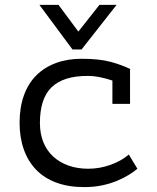

<svg xmlns="http://www.w3.org/2000/svg" viewBox="-20 -752 640 784"><path d="M439 -423Q416 -431 389.5 -436.5Q363 -442 337 -442Q239 -442 191 -396Q143 -350 143 -250Q143 -206 157 -171.5Q171 -137 197 -113Q223 -89 259.5 -76Q296 -63 340 -63Q387 -63 431.5 -79Q476 -95 506 -121L541 -63Q527 -51 506 -38Q485 -25 457.5 -13.5Q430 -2 396.5 5Q363 12 324 12Q259 12 209.5 -6.5Q160 -25 127 -59.5Q94 -94 77 -142.5Q60 -191 60 -250Q60 -313 77.5 -362Q95 -411 128 -444Q161 -477 208 -494.5Q255 -512 313 -512Q387 -512 433.5 -499Q480 -486 512 -470L511 -467V-328H439ZM313 -550H276L141 -732H219L300 -623L386 -732H456Z"/></svg>

Font: PT Mono
Style: Regular
Weight: 400
Monospace: yes
Designer: A.Korolkova, I.Chaeva
Foundry: ParaType Ltd
Version: Version 1.001W OFL